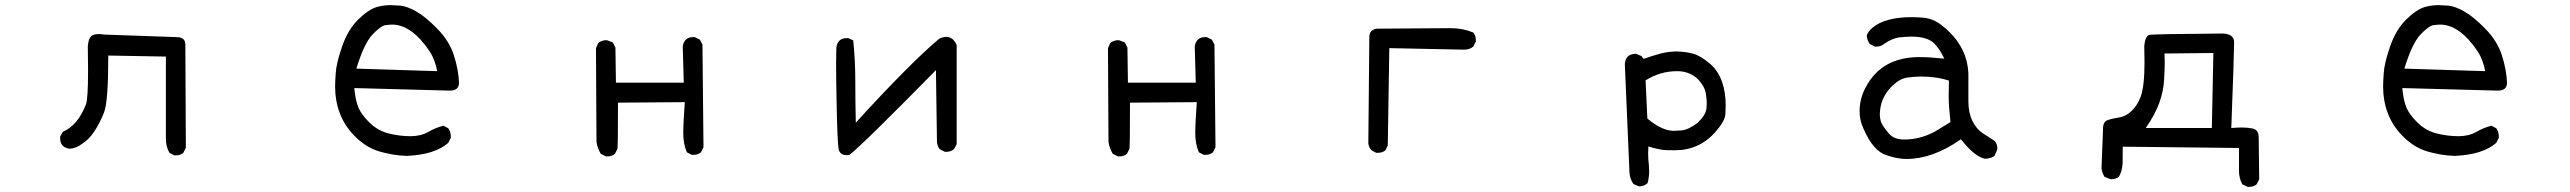

<svg xmlns="http://www.w3.org/2000/svg" viewBox="-20 -595 10040 750"><path d="M667 12H661L642 2Q628 -22 628 -52V-374L403 -378Q403 -198 386.5 -156Q370 -114 348 -81Q326 -48 300 -33Q280 -16 252 -14Q215 -19 215 -55V-61L225 -80Q284 -105 316 -188Q324 -210 324 -322L323 -415Q326 -451 343 -458Q353 -462 367 -462Q376 -462 386 -460L670 -450Q704 -450 704 -421L706 -18L696 2Q685 12 667 12Z M1569 14Q1513 12 1460 -4Q1407 -20 1362 -67Q1289 -143 1289 -259Q1289 -272 1291.5 -310.5Q1294 -349 1316.5 -414Q1339 -479 1379 -518.5Q1419 -558 1453 -568Q1479 -575 1508 -575Q1518 -575 1543.5 -573Q1569 -571 1605.5 -550.5Q1642 -530 1688.5 -482.5Q1735 -435 1753 -379Q1771 -323 1773 -272Q1773 -241 1737 -241L1364 -251Q1368 -206 1379 -177.5Q1390 -149 1423 -116.5Q1456 -84 1499 -73.5Q1542 -63 1583 -63Q1624 -63 1652.5 -79.5Q1681 -96 1712 -104L1731 -94Q1741 -80 1741 -63V-57L1731 -37Q1679 9 1569 14ZM1688 -317Q1679 -362 1660 -392Q1589 -499 1511 -499Q1506 -499 1487 -497Q1468 -495 1435 -460Q1402 -425 1372 -327Z M2353 16H2347L2327 6Q2313 -16 2310 -43L2308 -407L2317 -427Q2331 -438 2348 -438Q2353 -438 2374 -429L2384 -409L2386 -272H2651L2647 -413Q2652 -450 2688 -450H2694L2714 -440L2724 -421L2728 -20L2718 0Q2706 10 2689 10H2683L2663 0Q2649 -33 2649 -74Q2649 -114 2655 -196L2394 -194Q2394 -33 2392 -14L2382 6Q2370 16 2353 16Z M3287 11Q3261 11 3256 -12.5Q3251 -36 3248 -193Q3246 -287 3246 -346L3247 -409Q3252 -446 3287 -446H3294L3313 -437Q3321 -358 3321 -278Q3321 -198 3323 -116Q3534 -347 3649 -444Q3664 -451 3676 -451Q3703 -451 3717 -419V-31L3706 -12Q3694 -2 3677 -2H3671L3651 -12Q3642 -23 3640 -40L3636 -321Q3347 -27 3298 10Z M4353 16H4347L4327 6Q4313 -16 4310 -43L4308 -407L4317 -427Q4331 -438 4348 -438Q4353 -438 4374 -429L4384 -409L4386 -272H4651L4647 -413Q4652 -450 4688 -450H4694L4714 -440L4724 -421L4728 -20L4718 0Q4706 10 4689 10H4683L4663 0Q4649 -33 4649 -74Q4649 -114 4655 -196L4394 -194Q4394 -33 4392 -14L4382 6Q4370 16 4353 16Z M5362 2H5356L5337 -8Q5327 -20 5325 -35L5329 -454Q5331 -479 5358 -483L5646 -485Q5694 -485 5735 -468Q5745 -456 5745 -439V-433L5735 -413Q5720 -401 5700 -401L5407 -407L5401 -27L5392 -8Q5380 2 5362 2Z M6382 133 6361 124Q6346 104 6345 76.5Q6344 49 6327 -345Q6330 -385 6371 -385L6392 -376L6400 -365Q6437 -378 6467.5 -386Q6498 -394 6531 -394Q6564 -393 6593 -385.5Q6622 -378 6661 -345Q6721 -292 6721 -181Q6721 -174 6719.5 -148Q6718 -122 6682 -81Q6619 -8 6522 -8Q6517 -8 6490 -8.5Q6463 -9 6419 -23Q6418 -10 6418 4Q6418 27 6421 50L6422 73Q6422 98 6416 120Q6403 133 6382 133ZM6518 -84Q6522 -84 6547.5 -85.5Q6573 -87 6610 -114Q6642 -144 6646 -171Q6647 -181 6647 -192Q6647 -209 6643 -232.5Q6639 -256 6615 -283Q6582 -317 6531 -317Q6465 -317 6408 -281L6415 -132Q6472 -84 6518 -84Z M7427 26Q7393 26 7351 12Q7297 -4 7259 -93Q7244 -125 7244 -160Q7244 -211 7269 -256Q7331 -372 7478 -372Q7516 -372 7575 -366Q7557 -403 7536 -425Q7509 -452 7446 -452Q7428 -452 7400 -449Q7372 -446 7339 -423Q7327 -413 7310 -413H7304L7284 -423Q7274 -437 7272 -454Q7274 -470 7296 -488Q7345 -528 7448 -528Q7466 -528 7491.5 -526Q7517 -524 7540 -512.5Q7563 -501 7595.5 -469.5Q7628 -438 7647.5 -397Q7667 -356 7669 -308V-199Q7669 -155 7684.5 -123Q7700 -91 7726 -74Q7752 -57 7771 -45Q7782 -33 7782 -16Q7782 -8 7771 14Q7756 25 7733 25Q7692 16 7640 -51Q7530 26 7427 26ZM7418 -50Q7481 -50 7538 -81L7599 -118Q7592 -183 7592 -218L7593 -280Q7546 -296 7483 -296Q7460 -296 7430.5 -292Q7401 -288 7371 -259Q7323 -212 7323 -146Q7323 -136 7327 -121Q7331 -106 7357 -75Q7377 -50 7418 -50Z M8766 135H8760L8739 125Q8726 101 8726 72V-17L8272 -22Q8272 10 8271.5 40Q8271 70 8257 96Q8244 105 8227 105Q8222 105 8201 96Q8191 80 8189 62L8195 -93Q8195 -119 8212.5 -125.5Q8230 -132 8257 -136Q8284 -140 8306.5 -161.5Q8329 -183 8342 -217Q8357 -259 8357 -351L8356 -415Q8360 -456 8377 -459Q8394 -462 8663 -464Q8707 -462 8707 -430Q8707 -385 8696 -95Q8720 -97 8738 -97Q8761 -97 8781 -92.5Q8801 -88 8803 -62L8805 105L8795 125Q8783 135 8766 135ZM8620 -95 8626 -388 8435 -386 8436 -354Q8436 -327 8433.5 -283Q8431 -239 8415 -194Q8399 -149 8362 -95Z M9569 14Q9513 12 9460 -4Q9407 -20 9362 -67Q9289 -143 9289 -259Q9289 -272 9291.5 -310.5Q9294 -349 9316.5 -414Q9339 -479 9379 -518.5Q9419 -558 9453 -568Q9479 -575 9508 -575Q9518 -575 9543.5 -573Q9569 -571 9605.5 -550.5Q9642 -530 9688.5 -482.5Q9735 -435 9753 -379Q9771 -323 9773 -272Q9773 -241 9737 -241L9364 -251Q9368 -206 9379 -177.5Q9390 -149 9423 -116.5Q9456 -84 9499 -73.5Q9542 -63 9583 -63Q9624 -63 9652.5 -79.5Q9681 -96 9712 -104L9731 -94Q9741 -80 9741 -63V-57L9731 -37Q9679 9 9569 14ZM9688 -317Q9679 -362 9660 -392Q9589 -499 9511 -499Q9506 -499 9487 -497Q9468 -495 9435 -460Q9402 -425 9372 -327Z"/></svg>

Font: Xiaolai SC
Style: Regular
Weight: 400
Designer: Nozomi Seto 瀬戸のぞみ
Version: Version 3.11;December 4, 2020;FontCreator 13.0.0.2613 64-bit